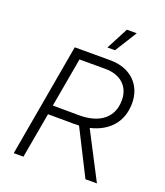

<svg xmlns="http://www.w3.org/2000/svg" viewBox="-160 -1008 962 1117"><g transform="rotate(20 321.0 -450.0)"><path d="M58 0H118L168 -281L330 -280L360 -281L502 0H573L423 -289C535 -315 606 -391 606 -508C606 -622 526 -700 401 -700H181ZM492 -900H431L360 -764H407ZM177 -338 231 -643H391C487 -643 544 -588 544 -504C544 -397 467 -336 339 -337Z"/></g></svg>

Font: Fixel Display 20240404 Light
Style: Italic
Weight: 300
Italic angle: -10°
Designer: AlfaBravo + MacPaw
Foundry: Kyrylo Tkachov, Marchela Mozhyna, Serhii Makarenko, Maria Weinstein, Zakhar Kryvoshyya
Version: Version 1.211;Glyphs 3.2 (3225)